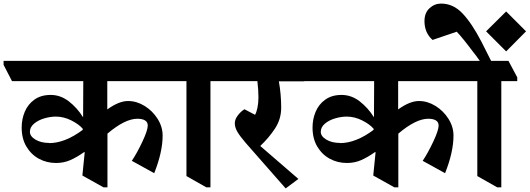

<svg xmlns="http://www.w3.org/2000/svg" viewBox="-76 -1009 2957 1072"><path d="M523 -556V-398Q588 -445 639 -445Q687 -445 731.5 -417.5Q776 -390 804 -345.5Q832 -301 832 -252Q832 -160 785 -42L660 -111Q690 -156 719.5 -219Q749 -282 749 -308Q749 -327 734 -336.5Q719 -346 691 -346Q622 -346 524 -263V37H502L384 -29L397 -159L394 -160Q353 -131 316.5 -115Q280 -99 237 -99Q185 -99 141.5 -122.5Q98 -146 71.5 -190.5Q45 -235 45 -297Q45 -344 62.5 -385.5Q80 -427 116.5 -453Q153 -479 207 -479Q262 -479 308.5 -443Q355 -407 388 -354L389 -556H-9L-56 -647V-669H826L875 -577V-556ZM198 -210Q287 -210 386 -284V-290Q365 -315 322.5 -336.5Q280 -358 236 -358Q205 -358 171 -348Q137 -338 114 -318.5Q91 -299 91 -273Q91 -248 122 -229.5Q153 -211 198 -211Z M1188 -577V-556H1099V37H1076L965 -26V-556H866L819 -647V-669H1139Z M1623 -555H1481Q1494 -481 1494 -408Q1494 -344 1459.5 -291.5Q1425 -239 1377 -194L1590 -10L1519 43L1296 -211Q1265 -247 1250 -272Q1235 -297 1235 -321Q1235 -343 1252.5 -365.5Q1270 -388 1289 -399L1348 -368Q1356 -381 1361.5 -408Q1367 -435 1367 -465Q1367 -507 1361 -556H1179L1132 -647V-669H1575L1624 -577Z M2147 -556V-398Q2212 -445 2263 -445Q2311 -445 2355.5 -417.5Q2400 -390 2428 -345.5Q2456 -301 2456 -252Q2456 -160 2409 -42L2284 -111Q2314 -156 2343.5 -219Q2373 -282 2373 -308Q2373 -327 2358 -336.5Q2343 -346 2315 -346Q2246 -346 2148 -263V37H2126L2008 -29L2021 -159L2018 -160Q1977 -131 1940.5 -115Q1904 -99 1861 -99Q1809 -99 1765.5 -122.5Q1722 -146 1695.5 -190.5Q1669 -235 1669 -297Q1669 -344 1686.5 -385.5Q1704 -427 1740.5 -453Q1777 -479 1831 -479Q1886 -479 1932.5 -443Q1979 -407 2012 -354L2013 -556H1615L1568 -647V-669H2450L2499 -577V-556ZM1822 -210Q1911 -210 2010 -284V-290Q1989 -315 1946.5 -336.5Q1904 -358 1860 -358Q1829 -358 1795 -348Q1761 -338 1738 -318.5Q1715 -299 1715 -273Q1715 -248 1746 -229.5Q1777 -211 1822 -211Z M2499 0ZM2812 -577V-556H2723V37H2700L2589 -26V-556H2490L2443 -647V-669H2603Q2577 -706 2568 -716Q2506 -799 2474 -832L2339 -786Q2294 -826 2294 -891Q2294 -937 2322 -963Q2350 -989 2387 -989Q2454 -989 2506 -934.5Q2558 -880 2612 -776L2666 -669H2763ZM2861 -834 2750 -722 2638 -834 2750 -945Z"/></svg>

Font: Martel Heavy
Style: Regular
Weight: 900
Designer: Dan Reynolds
Foundry: Dan Reynolds
Version: Version 1.001; ttfautohint (v1.1) -l 5 -r 5 -G 72 -x 0 -D la